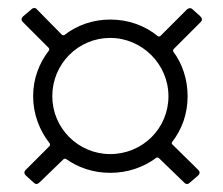

<svg xmlns="http://www.w3.org/2000/svg" viewBox="-20 -542 559 481"><path d="M450 -301C450 -343 437 -382 414 -413C413 -415 414 -418 415 -419L483 -487C487 -491 487 -496 482 -501L462 -519C458 -523 452 -522 448 -518L382 -452C381 -451 378 -450 376 -451C343 -478 302 -493 256 -493C213 -493 173 -479 141 -454C139 -453 136 -454 135 -455L73 -518C71 -521 68 -522 66 -522C64 -522 61 -521 59 -519L38 -501C35 -498 34 -496 34 -493C34 -491 35 -489 37 -487L102 -422C103 -421 104 -418 103 -416C78 -384 63 -345 63 -301C63 -256 79 -215 105 -182C106 -180 105 -177 104 -176L44 -116C40 -112 40 -107 45 -102L65 -84C69 -80 74 -80 79 -85L139 -143C140 -144 143 -145 145 -144C176 -122 214 -109 256 -109C300 -109 340 -123 372 -147C374 -148 377 -147 378 -146L441 -85C444 -82 446 -81 449 -81C451 -81 453 -82 455 -84L476 -102C479 -105 480 -107 480 -110C480 -112 479 -114 477 -116L412 -180C410 -181 410 -184 411 -186C436 -218 450 -257 450 -301ZM111 -301C111 -382 176 -447 256 -447C336 -447 402 -381 402 -301C402 -220 337 -156 256 -156C176 -156 111 -221 111 -301Z"/></svg>

Font: Barlow Condensed Light
Style: Regular
Weight: 300
Width: 3
Designer: Jeremy Tribby
Foundry: Tribby Type
Version: Version 1.422;hotconv 1.0.109;makeotfexe 2.5.65596